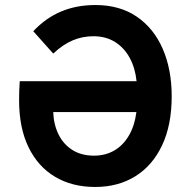

<svg xmlns="http://www.w3.org/2000/svg" viewBox="-20 -732 759 764"><path d="M358.6 12Q267.3 12 199.3 -28.4Q131.3 -68.7 93.7 -145.8Q56 -223 56 -333Q56 -353.1 56.6 -372.1Q57.2 -391 58.6 -409H523.4Q518.1 -461.1 496.3 -501.4Q474.5 -541.8 437.9 -564.8Q401.3 -587.8 351.8 -587.8Q308.4 -587.8 269.8 -571.6Q231.1 -555.5 191.8 -518.8L112.4 -607.8Q162.6 -661 223.8 -686.5Q284.9 -712 359.6 -712Q456.2 -712 524.1 -665.8Q592 -619.5 627.6 -537.5Q663.2 -455.5 663.2 -349Q663.2 -234.5 625 -153.8Q586.9 -73 518.4 -30.5Q449.9 12 358.6 12ZM354.4 -112.6Q398.9 -112.6 434.2 -132.8Q469.5 -153.1 492.4 -191.8Q515.4 -230.5 522.8 -286.2H191.8Q193.6 -236.5 212.9 -197.2Q232.2 -158 267.9 -135.3Q303.7 -112.6 354.4 -112.6Z"/></svg>

Font: Overpass
Style: Regular
Weight: 400
Designer: Delve Withrington, Dave Bailey, Thomas Jockin
Foundry: Delve Fonts LLC
Version: Version 4.000